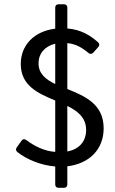

<svg xmlns="http://www.w3.org/2000/svg" viewBox="-20 -768 538 898"><path d="M464.8 -168C464.8 -281.2 377 -318.4 294.9 -351.6V-566.4C335 -562.5 364.3 -544.9 393.6 -520.5C401.4 -513.7 409.2 -514.6 416 -521.5L439.5 -547.9C446.3 -554.7 446.3 -563.5 438.5 -570.3C401.4 -603.5 357.4 -629.9 294.9 -634.8V-732.4C294.9 -742.2 289.1 -748 279.3 -748H253.9C244.1 -748 238.3 -742.2 238.3 -732.4V-633.8C139.6 -622.1 77.1 -556.6 77.1 -468.8C77.1 -366.2 159.2 -331.1 238.3 -297.9V-57.6C185.5 -61.5 140.6 -85 102.5 -113.3C93.8 -119.1 86.9 -118.2 81.1 -110.4L58.6 -79.1C52.7 -70.3 53.7 -63.5 61.5 -56.6C106.4 -21.5 170.9 4.9 238.3 10.7V94.7C238.3 104.5 244.1 110.4 253.9 110.4H279.3C289.1 110.4 294.9 104.5 294.9 94.7V9.8C395.5 -2 464.8 -67.4 464.8 -168ZM160.2 -471.7C160.2 -517.6 189.5 -551.8 238.3 -563.5V-375C193.4 -396.5 160.2 -423.8 160.2 -471.7ZM294.9 -59.6V-272.5C344.7 -248 382.8 -216.8 382.8 -160.2C382.8 -108.4 352.5 -70.3 294.9 -59.6Z"/></svg>

Font: Ed Sans Neue
Style: Regular
Weight: 400
Designer: Stephen Hutchings
Version: Version 1.004;PS 001.004;hotconv 1.0.88;makeotf.lib2.5.64775